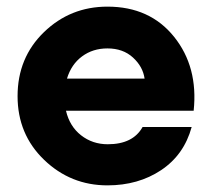

<svg xmlns="http://www.w3.org/2000/svg" viewBox="-20 -547 638 579"><path d="M558 -164Q535 -80 466 -34Q397 12 304 12Q193 12 113 -65Q33 -142 33 -257Q33 -373 112.5 -450Q192 -527 304 -527Q432 -527 505 -436Q578 -345 564 -213H179Q190 -166 224.5 -139Q259 -112 305 -112Q381 -112 410 -164ZM304 -401Q260 -401 227.5 -377Q195 -353 182 -310H416Q411 -346 381 -373.5Q351 -401 304 -401Z"/></svg>

Font: Freely
Style: Bold
Weight: 700
Designer: Kris Sowersby
Foundry: Klim Type Foundry
Version: Version 1.006;hotconv 1.0.113;makeotfexe 2.5.65598;200799169